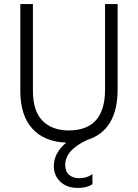

<svg xmlns="http://www.w3.org/2000/svg" viewBox="-20 -694 679 945"><path d="M497 -674V-253C497 -119 437.3 -52 318 -52C264 -52 221.2 -67.8 189.5 -99.5C157.8 -131.2 142 -180.7 142 -248V-674H80V-247C80 -166.3 99.7 -104.3 139 -61C178.3 -17.7 234 5.3 306 8C265.3 42 245 80.3 245 123C245 154.3 255.7 180.2 277 200.5C298.3 220.8 327.3 231 364 231C392.7 231 416.3 225 435 213V163C417 176.3 395.7 183 371 183C349.7 183 332.7 177.5 320 166.5C307.3 155.5 301 139.3 301 118C301 68.7 337.7 27.3 411 -6C509.7 -37.3 559 -120.3 559 -255V-674Z"/></svg>

Font: Hind Light
Style: Regular
Weight: 300
Designer: Manushi Parikh, Satya Rajpurohit
Foundry: Indian Type Foundry
Version: Version 1.201;PS 1.0;hotconv 1.0.78;makeotf.lib2.5.61930; tt